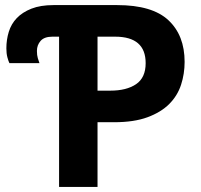

<svg xmlns="http://www.w3.org/2000/svg" viewBox="-20 -734 790 754"><path d="M5 -544Q5 -578 14.5 -609Q24 -640 46 -663Q68 -686 103.5 -700Q139 -714 190 -714H440Q578 -714 641.5 -654.5Q705 -595 705 -491Q705 -444 691 -401Q677 -358 644.5 -325.5Q612 -293 559 -273.5Q506 -254 428 -254H363V0H212V-590H186Q154 -590 139.5 -573.5Q125 -557 125 -534Q125 -517 128.5 -505.5Q132 -494 135 -486H17Q13 -494 9 -509Q5 -524 5 -544ZM363 -378H413Q477 -378 514.5 -403.5Q552 -429 552 -486Q552 -590 432 -590H363Z"/></svg>

Font: BC Sans
Style: Bold
Weight: 700
Designer: Monotype Design Team
Province of B.C.
Foundry: Monotype Imaging Inc.
Version: Version 2.000;GOOG;noto-source:20170915:90ef993387c0